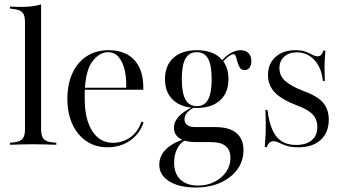

<svg xmlns="http://www.w3.org/2000/svg" viewBox="-20 -653 1552 866"><path d="M129 -2.4Q100.8 -2.4 76.2 -1.6Q51.6 -0.8 25 0V-8.9L38.7 -10.5Q68.5 -12.9 80.6 -25.8Q92.7 -38.7 92.7 -69.4V-206.5H165.3V-69.4Q165.3 -38.7 177.4 -25.8Q189.5 -12.9 220.2 -10.5L233.9 -8.9V0Q207.3 -0.8 182.3 -1.6Q157.3 -2.4 129 -2.4ZM92.7 -206.5V-554Q92.7 -584.7 81 -597.2Q69.4 -609.7 37.1 -612.9L25 -614.5V-623.4Q41.9 -622.6 52.8 -622.2Q63.7 -621.8 74.2 -621.8Q100.8 -621.8 124.2 -624.6Q147.6 -627.4 165.3 -633.1V-623.4V-206.5Z M464.5 11.3Q411.3 11.3 370.6 -15.7Q329.8 -42.7 306.9 -91.9Q283.9 -141.1 283.9 -207.3Q283.9 -271.8 306 -321.4Q328.2 -371 370.2 -398.8Q412.1 -426.6 471 -426.6Q517.7 -426.6 552.8 -408.1Q587.9 -389.5 607.7 -350.4Q627.4 -311.3 626.6 -248.4H332.3L331.5 -257.3H549.2Q550.8 -300.8 542.3 -337.1Q533.9 -373.4 515.3 -395.6Q496.8 -417.7 466.1 -417.7Q430.6 -417.7 399.6 -379.8Q368.5 -341.9 362.9 -255.6V-254Q362.1 -241.9 362.1 -229.8Q362.1 -217.7 362.1 -206.5Q362.1 -115.3 396 -62.1Q429.8 -8.9 490.3 -8.9Q530.6 -8.9 565.7 -32.3Q600.8 -55.6 618.5 -104.8L627.4 -100.8Q610.5 -49.2 566.9 -19Q523.4 11.3 464.5 11.3Z M862.9 192.7Q787.1 192.7 742.7 164.5Q698.4 136.3 698.4 90.3Q698.4 51.6 726.2 22.6Q754 -6.5 808.9 -25L814.5 -20.2Q791.9 -8.1 778.6 19Q765.3 46 765.3 79.8Q765.3 129.8 793.5 156.9Q821.8 183.9 874.2 183.9Q915.3 183.9 948 166.9Q980.6 150 1000 122.2Q1019.4 94.4 1019.4 58.9Q1019.4 23.4 997.6 5.6Q975.8 -12.1 931.5 -12.1H862.1Q816.1 -12.1 790.3 -29Q764.5 -46 764.5 -76.6Q764.5 -103.2 785.1 -126.2Q805.6 -149.2 845.2 -168.5L854 -167.7Q832.3 -155.6 822.2 -143.1Q812.1 -130.6 812.1 -115.3Q812.1 -98.4 824.6 -89.1Q837.1 -79.8 862.1 -79.8H951.6Q1013.7 -79.8 1046 -53.2Q1078.2 -26.6 1078.2 24.2Q1078.2 73.4 1050.4 111.3Q1022.6 149.2 974.2 171Q925.8 192.7 862.9 192.7ZM867.7 -166.1Q800.8 -166.1 762.5 -200.4Q724.2 -234.7 724.2 -296Q724.2 -358.1 762.5 -392.3Q800.8 -426.6 867.7 -426.6Q934.7 -426.6 972.6 -392.3Q1010.5 -358.1 1010.5 -296Q1010.5 -234.7 972.6 -200.4Q934.7 -166.1 867.7 -166.1ZM867.7 -174.2Q902.4 -174.2 918.5 -204Q934.7 -233.9 934.7 -296Q934.7 -358.9 918.5 -388.3Q902.4 -417.7 867.7 -417.7Q833.1 -417.7 816.5 -388.3Q800 -358.9 800 -296Q800 -233.9 816.5 -204Q833.1 -174.2 867.7 -174.2ZM1083.9 -337.1Q1068.5 -337.1 1061.7 -348Q1054.8 -358.9 1051.2 -373Q1047.6 -387.1 1044 -398Q1040.3 -408.9 1031.5 -408.9Q1027.4 -408.9 1015.7 -401.6Q1004 -394.4 992.3 -382.3Q980.6 -370.2 974.2 -354L969.4 -359.7Q982.3 -387.9 1010.5 -407.3Q1038.7 -426.6 1065.3 -426.6Q1087.9 -426.6 1100.8 -413.3Q1113.7 -400 1113.7 -377.4Q1113.7 -358.9 1105.6 -348Q1097.6 -337.1 1083.9 -337.1Z M1325.8 11.3Q1293.5 11.3 1272.6 4.4Q1251.6 -2.4 1238.3 -9.3Q1225 -16.1 1213.7 -16.1Q1192.7 -16.1 1183.1 10.5H1174.2Q1176.6 -16.1 1177.8 -44Q1179 -71.8 1178.6 -100.4Q1178.2 -129 1177.4 -157.3H1186.3Q1196.8 -73.4 1227.4 -36.3Q1258.1 0.8 1315.3 0.8Q1361.3 0.8 1386.3 -20.6Q1411.3 -41.9 1411.3 -79.8Q1411.3 -114.5 1389.9 -137.1Q1368.5 -159.7 1317.7 -178.2Q1250 -204 1219.4 -236.3Q1188.7 -268.5 1188.7 -314.5Q1188.7 -365.3 1222.6 -396Q1256.5 -426.6 1311.3 -426.6Q1340.3 -426.6 1358.5 -419.8Q1376.6 -412.9 1388.7 -406Q1400.8 -399.2 1412.9 -399.2Q1422.6 -399.2 1428.6 -405.6Q1434.7 -412.1 1438.7 -425H1447.6Q1446 -404.8 1444.8 -383.1Q1443.5 -361.3 1444 -337.9Q1444.4 -314.5 1445.2 -287.9H1436.3Q1430.6 -346.8 1398.4 -381.9Q1366.1 -416.9 1319.4 -416.9Q1283.9 -416.9 1262.1 -397.6Q1240.3 -378.2 1240.3 -345.2Q1240.3 -312.1 1265.3 -288.7Q1290.3 -265.3 1348.4 -242.7Q1409.7 -221 1436.3 -190.7Q1462.9 -160.5 1462.9 -112.9Q1462.9 -55.6 1426.6 -22.2Q1390.3 11.3 1325.8 11.3Z"/></svg>

Font: Playfair 144pt SemiCondensed Light
Style: Regular
Weight: 300
Width: 4
Designer: Claus Eggers Sørensen
Foundry: Claus Eggers Sørensen
Version: Version 2.203